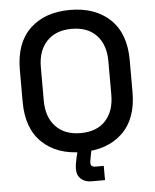

<svg xmlns="http://www.w3.org/2000/svg" viewBox="-59 -763 791 980"><g transform="rotate(-5 336.5 -273.5)"><path d="M336 14Q207 14 131 -58.5Q55 -131 55 -268V-432Q55 -569 131 -641.5Q207 -714 336 -714Q465 -714 541.5 -641.5Q618 -569 618 -432V-268Q618 -131 541.5 -58.5Q465 14 336 14ZM336 -83Q419 -83 464 -131.5Q509 -180 509 -264V-436Q509 -520 464 -568.5Q419 -617 336 -617Q255 -617 209 -568.5Q163 -520 163 -436V-264Q163 -180 209 -131.5Q255 -83 336 -83ZM370 167Q337 167 316.5 149Q296 131 296 100Q296 85 298.5 69Q301 53 305 37L318 -17H388L376 45Q375 53 373.5 59.5Q372 66 372 73Q372 94 395 94H439V167Z"/></g></svg>

Font: Space Grotesk Light Medium
Style: Regular
Weight: 500
Version: Version 2.000